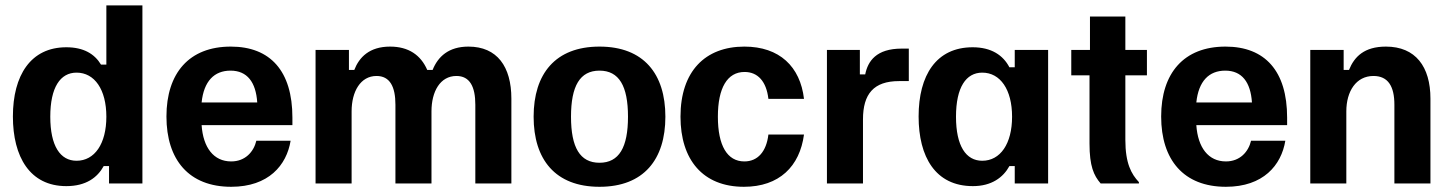

<svg xmlns="http://www.w3.org/2000/svg" viewBox="-20 -687 5432 719"><path d="M228.3 10C302.5 10 345 -22.5 368.3 -65H388.3V0H513.3V-666.7H378.3V-445H358.3C334.2 -485 293.3 -510 228.3 -510C95 -510 28.3 -405 28.3 -250.8C28.3 -100 91.7 10 228.3 10ZM266.7 -85C205.8 -85 168.3 -140 168.3 -250C168.3 -360 205.8 -415 266.7 -415C334.2 -415 378.3 -351.7 378.3 -250C378.3 -148.3 334.2 -85 266.7 -85Z M845.8 12.5C985.8 12.5 1053.3 -68.3 1068.3 -160H940C930 -118.3 898.3 -82.5 845.8 -82.5C780 -82.5 740.8 -134.2 735 -218.3H1075V-246.7C1075 -420.8 992.5 -512.5 844.2 -512.5C688.3 -512.5 603.3 -413.3 603.3 -250.8C603.3 -88.3 687.5 12.5 845.8 12.5ZM735 -303.3C743.3 -383.3 782.5 -422.5 843.3 -422.5C905.8 -422.5 938.3 -379.2 943.3 -303.3Z M1296.7 0V-270C1296.7 -344.2 1330 -402.5 1390 -402.5C1440 -402.5 1460.8 -362.5 1460.8 -295V0H1595.8V-270C1595.8 -344.2 1628.3 -402.5 1689.2 -402.5C1739.2 -402.5 1760 -362.5 1760 -295V0H1895V-317.5C1895 -437.5 1841.7 -512.5 1734.2 -512.5C1660 -512.5 1620 -475 1600 -425H1580C1555.8 -480.8 1510 -512.5 1440.8 -512.5C1363.3 -512.5 1325 -472.5 1306.7 -425H1286.7V-500H1161.7V0Z M2225 12.5C2390.8 12.5 2471.7 -90 2471.7 -250C2471.7 -410 2390.8 -512.5 2225 -512.5C2059.2 -512.5 1978.3 -410 1978.3 -250C1978.3 -90 2059.2 12.5 2225 12.5ZM2225 -77.5C2151.7 -77.5 2118.3 -135 2118.3 -250C2118.3 -365 2151.7 -422.5 2225 -422.5C2298.3 -422.5 2331.7 -365 2331.7 -250C2331.7 -135 2298.3 -77.5 2225 -77.5Z M2765.8 12.5C2898.3 12.5 2975 -64.2 2990.8 -183.3H2857.5C2850 -119.2 2817.5 -82.5 2767.5 -82.5C2703.3 -82.5 2668.3 -141.7 2668.3 -250C2668.3 -357.5 2703.3 -417.5 2768.3 -417.5C2817.5 -417.5 2850 -382.5 2857.5 -316.7H2990.8C2976.7 -437.5 2899.2 -512.5 2767.5 -512.5C2620.8 -512.5 2528.3 -420 2528.3 -250C2528.3 -89.2 2611.7 12.5 2765.8 12.5Z M3211.7 0V-240C3211.7 -335 3251.7 -383.3 3346.7 -383.3H3383.3V-505H3356.7C3261.7 -505 3230 -458.3 3220 -408.3H3200V-500H3076.7V0Z M3623.3 10C3693.3 10 3736.7 -22.5 3760 -65H3780V0H3905V-500H3780V-435H3760C3736.7 -480 3692.5 -510 3622.5 -510C3485.8 -510 3420 -405 3420 -250.8C3420 -100 3482.5 10 3623.3 10ZM3658.3 -85C3597.5 -85 3560 -140 3560 -250C3560 -360 3597.5 -415 3658.3 -415C3725.8 -415 3770 -351.7 3770 -250C3770 -148.3 3725.8 -85 3658.3 -85Z M4245 0V-5C4216.7 -35 4194.2 -75 4194.2 -163.3V-405H4275V-500H4194.2V-625H4061.7V-500H3991.7V-405H4060V-149.2C4060 -65 4075.8 -30 4101.7 0Z M4570.8 12.5C4710.8 12.5 4778.3 -68.3 4793.3 -160H4665C4655 -118.3 4623.3 -82.5 4570.8 -82.5C4505 -82.5 4465.8 -134.2 4460 -218.3H4800V-246.7C4800 -420.8 4717.5 -512.5 4569.2 -512.5C4413.3 -512.5 4328.3 -413.3 4328.3 -250.8C4328.3 -88.3 4412.5 12.5 4570.8 12.5ZM4460 -303.3C4468.3 -383.3 4507.5 -422.5 4568.3 -422.5C4630.8 -422.5 4663.3 -379.2 4668.3 -303.3Z M5021.7 0V-270C5021.7 -345 5058.3 -402.5 5123.3 -402.5C5178.3 -402.5 5201.7 -363.3 5201.7 -295V0H5336.7V-317.5C5336.7 -437.5 5280.8 -512.5 5170 -512.5C5089.2 -512.5 5051.7 -475 5031.7 -425H5011.7V-500H4886.7V0Z"/></svg>

Font: Familjen Grotesk
Style: Bold
Weight: 700
Designer: Anders Wikstroem, Jonas Baeckman, Matilda Gysing, Kristian Moeller
Foundry: Familjen STHLM AB
Version: Version 2.000